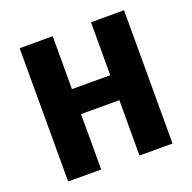

<svg xmlns="http://www.w3.org/2000/svg" viewBox="-126 -825 960 961"><g transform="rotate(-20 354.5 -345.0)"><path d="M633 10H457V-285H253V10H77V-700H253V-418H457V-700H633Z"/></g></svg>

Font: Repo ExtraBold
Style: Bold
Weight: 700
Designer: Stefan Peev
Foundry: Context Ltd
Version: Version 1.502